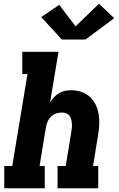

<svg xmlns="http://www.w3.org/2000/svg" viewBox="-20 -1014 640 1034"><path d="M3 0V-120H46L128 -615H100V-735H295L250 -464Q260 -479 272 -491.5Q284 -504 299.5 -513Q315 -522 331.5 -525Q348 -528 364 -528Q392 -528 418.5 -519Q445 -510 464.5 -492Q484 -474 495.5 -449.5Q507 -425 511.5 -398Q516 -371 514.5 -342Q513 -313 508 -285L481 -120H509V0H290V-120H334L364 -304Q366 -316 367 -327.5Q368 -339 367 -350.5Q366 -362 363 -372.5Q360 -383 353.5 -391.5Q347 -400 336 -404Q325 -408 314 -408Q298 -408 283 -403Q268 -398 256 -387Q244 -376 237.5 -361.5Q231 -347 228 -332L193 -120H221V0ZM313 -801 202 -922 299 -988 387 -872 513 -994 595 -916 440 -801Z"/></svg>

Font: Iosevka Etoile Heavy Oblique
Style: Regular
Weight: 900
Italic angle: -9°
Designer: Belleve Invis
Foundry: Belleve Invis
Version: Version 15.5.2; ttfautohint (v1.8.4)